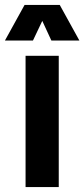

<svg xmlns="http://www.w3.org/2000/svg" viewBox="-68 -761 343 781"><path d="M36 0V-534H171V0ZM-48 -596 32 -741H175L255 -596H141L104 -676L66 -596Z"/></svg>

Font: Mona Sans Condensed
Style: Bold
Weight: 700
Width: 3
Designer: Deni Anggara
Foundry: GitHub
Version: Version 2.000